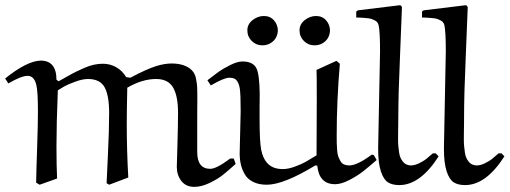

<svg xmlns="http://www.w3.org/2000/svg" viewBox="-42 -706 1975 744"><path d="M371.1 3.9Q371.1 -2 376 -102.1Q380.9 -202.1 380.9 -269Q380.9 -335.9 363.3 -367.9Q345.7 -399.9 298.8 -399.9Q277.8 -399.9 249.3 -389.4Q220.7 -378.9 206.1 -370.6Q191.4 -362.3 182.1 -356Q176.8 -224.6 176.8 -139.2Q176.8 -65.4 179.2 -14.2L111.8 9.8L98.1 2Q98.6 -39.1 101.8 -131.6Q105 -224.1 105 -272.9Q105 -353 98.6 -377.4Q90.3 -412.1 64.9 -412.1Q41 -412.1 -9.8 -382.8L-22 -401.9Q61.5 -469.2 115.2 -471.2Q176.8 -471.2 176.8 -397L185.1 -391.1Q191.9 -394.5 215.8 -408.2Q239.7 -421.9 251.7 -427.7Q263.7 -433.6 284.2 -442.6Q304.7 -451.7 322.3 -455.3Q339.8 -459 356.9 -459Q384.8 -459 408.7 -445.3Q432.6 -431.6 446.8 -407.2L462.9 -404.8Q528.8 -439.5 564 -450.2Q596.2 -460 623 -460Q675.3 -460 702.1 -433.1Q707.5 -427.2 711.4 -419.9Q715.3 -412.6 717.5 -401.6Q719.7 -390.6 720.9 -380.9Q722.2 -371.1 722.4 -354Q722.7 -336.9 722.7 -324.2Q722.7 -311.5 722.4 -287.8Q722.2 -264.2 722.2 -248V-117.2Q722.2 -51.8 772.9 -51.8Q796.9 -51.8 850.1 -91.8H863.8L871.1 -70.8Q841.8 -44.4 821.8 -28.3Q801.8 -12.2 770.3 2.9Q738.8 18.1 710.9 18.1Q678.2 18.1 660.6 -4.9Q643.1 -27.8 643.1 -59.1Q643.1 -60.1 645.5 -142.3Q647.9 -224.6 647.9 -269Q647.9 -334 628.7 -366.9Q609.4 -399.9 563 -399.9Q509.3 -399.9 451.2 -366.2Q449.2 -274.4 449.2 -228Q449.2 -121.1 455.1 -18.1L380.9 9.8Z M1236.8 -586.4Q1235.4 -561.5 1218.3 -545.9Q1201.2 -530.3 1176.8 -530.3Q1152.8 -530.3 1135.7 -547.1Q1118.7 -564 1118.7 -588.4Q1118.7 -612.3 1138.9 -628.2Q1159.2 -644 1182.6 -644Q1207 -644 1221.9 -627Q1236.8 -609.9 1236.8 -586.4ZM1034.7 -586.4Q1033.2 -561.5 1016.1 -545.9Q999 -530.3 974.6 -530.3Q950.7 -530.3 933.6 -547.1Q916.5 -564 916.5 -588.4Q916.5 -612.3 936.8 -628.2Q957 -644 980.5 -644Q1004.9 -644 1019.8 -627Q1034.7 -609.9 1034.7 -586.4ZM1406.7 -105 1417.5 -85.9Q1386.7 -59.1 1365 -42Q1343.3 -24.9 1311.8 -8.5Q1280.3 7.8 1256.8 7.8Q1194.3 7.8 1187.5 -64L1179.7 -64.9Q1057.1 9.8 991.7 9.8Q960.9 9.8 939.2 -1Q917.5 -11.7 906.7 -30.3Q896 -48.8 891.4 -68.6Q886.7 -88.4 886.7 -111.8Q886.7 -128.9 888.7 -195.1Q890.6 -261.2 890.6 -274.9Q890.6 -340.8 887.2 -362.8Q883.8 -384.8 873.5 -396Q866.2 -404.8 845.7 -404.8Q826.7 -404.8 774.9 -375L761.7 -395Q791.5 -418 806.9 -429Q822.3 -439.9 850.1 -453.9Q877.9 -467.8 897.5 -467.8Q937.5 -467.8 951.2 -442.4Q963.4 -418.9 964.4 -342.8Q964.4 -327.6 963.9 -292Q963.9 -261.2 963.9 -244.1Q963.9 -156.7 970.2 -125Q982.9 -63.5 1030.3 -53.2Q1041.5 -50.8 1053.7 -50.8Q1074.7 -50.8 1100.6 -60.3Q1126.5 -69.8 1141.6 -78.4Q1156.7 -86.9 1184.6 -104Q1184.6 -135.7 1185.1 -214.4Q1185.5 -293 1185.5 -329.1Q1185.5 -414.1 1184.6 -435.1L1261.7 -470.2L1274.9 -459Q1262.7 -314 1262.7 -181.2Q1262.7 -161.1 1262.9 -150.9Q1263.2 -140.6 1264.4 -124.3Q1265.6 -107.9 1268.8 -99.6Q1272 -91.3 1277.1 -82Q1282.2 -72.8 1291 -68.8Q1299.8 -64.9 1311.5 -64.9Q1341.8 -64.9 1398.9 -106.9Z M1635.3 -111.8H1646.5L1657.7 -100.1Q1586.4 11.2 1505.4 11.2Q1478 11.2 1461.2 0.5Q1444.3 -10.3 1433.8 -42.2Q1423.3 -74.2 1423.3 -129.9L1430.7 -507.8Q1430.7 -581.5 1425.3 -607.9Q1423.8 -614.3 1420.2 -619.1Q1416.5 -624 1410.4 -627Q1404.3 -629.9 1398.7 -632.1Q1393.1 -634.3 1383.8 -635.3Q1374.5 -636.2 1368.9 -636.7Q1363.3 -637.2 1352.8 -637.7Q1342.3 -638.2 1338.4 -638.2V-661.1L1344.7 -666L1509.3 -686L1515.6 -679.2Q1514.6 -640.1 1508.1 -490Q1501.5 -339.8 1501.5 -258.8Q1501.5 -245.6 1501.2 -226.3Q1501 -207 1500.7 -194.6Q1500.5 -182.1 1500.5 -165.5Q1500.5 -148.9 1501.7 -138.2Q1502.9 -127.4 1504.6 -115Q1506.3 -102.5 1510 -94.7Q1513.7 -86.9 1519 -79.8Q1524.4 -72.8 1532 -69.1Q1539.6 -65.4 1549.3 -64.9Q1564.9 -64.9 1581.8 -73.2Q1598.6 -81.5 1608.4 -89.1Q1618.2 -96.7 1635.3 -111.8Z M1890.1 -111.8H1901.4L1912.6 -100.1Q1841.3 11.2 1760.3 11.2Q1732.9 11.2 1716.1 0.5Q1699.2 -10.3 1688.7 -42.2Q1678.2 -74.2 1678.2 -129.9L1685.5 -507.8Q1685.5 -581.5 1680.2 -607.9Q1678.7 -614.3 1675 -619.1Q1671.4 -624 1665.3 -627Q1659.2 -629.9 1653.6 -632.1Q1647.9 -634.3 1638.7 -635.3Q1629.4 -636.2 1623.8 -636.7Q1618.2 -637.2 1607.7 -637.7Q1597.2 -638.2 1593.3 -638.2V-661.1L1599.6 -666L1764.2 -686L1770.5 -679.2Q1769.5 -640.1 1762.9 -490Q1756.3 -339.8 1756.3 -258.8Q1756.3 -245.6 1756.1 -226.3Q1755.9 -207 1755.6 -194.6Q1755.4 -182.1 1755.4 -165.5Q1755.4 -148.9 1756.6 -138.2Q1757.8 -127.4 1759.5 -115Q1761.2 -102.5 1764.9 -94.7Q1768.6 -86.9 1773.9 -79.8Q1779.3 -72.8 1786.9 -69.1Q1794.4 -65.4 1804.2 -64.9Q1819.8 -64.9 1836.7 -73.2Q1853.5 -81.5 1863.3 -89.1Q1873 -96.7 1890.1 -111.8Z"/></svg>

Font: Aref Ruqaa
Style: Regular
Weight: 400
Designer: Abdoulla Aref
Version: Version 0.7